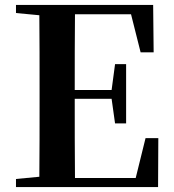

<svg xmlns="http://www.w3.org/2000/svg" viewBox="-20 -761 706 781"><path d="M552 -548H605L603 -741H45V-708L140 -699C141 -597 141 -496 141 -394V-346C141 -243 141 -141 140 -42L45 -33V0H623L624 -199H572L532 -37H285C284 -140 284 -245 284 -359H434L448 -259H493V-500H448L434 -395H284C284 -502 284 -604 285 -703H513Z"/></svg>

Font: Noto Serif CJK HK
Style: Bold
Weight: 700
Designer: Ryoko NISHIZUKA 西塚涼子 (kana & ideographs); Frank Grießhammer (Latin, Greek & Cyrillic); Wenlong ZHANG 张文龙 (bopomofo); San
Foundry: Adobe
Version: Version 2.001;hotconv 1.1.0;makeotfexe 2.6.0